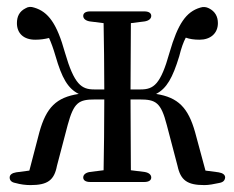

<svg xmlns="http://www.w3.org/2000/svg" viewBox="-20 -540 679 556"><path d="M8 -26C8 -18 13 -12 25 -10C39 -6 54 -4 68 -4C118 -4 137 -18 145 -60L176 -178C194 -244 208 -252 256 -252H282C282 -180 281 -99 280 -47L240 -42C228 -40 221 -34 221 -26C221 -18 228 -13 241 -13H398C411 -13 418 -18 418 -26C418 -34 411 -40 399 -42L359 -47C359 -100 358 -180 358 -252H384C431 -252 446 -244 463 -178L494 -60C503 -18 522 -4 572 -4C585 -4 600 -7 614 -10C626 -12 631 -17 632 -26C632 -34 625 -39 613 -41L575 -46L545 -157C525 -228 496 -258 432 -268C463 -284 480 -315 499 -377C505 -401 511 -418 518 -431C529 -427 542 -425 558 -425C589 -425 611 -443 611 -473C611 -492 603 -507 585 -516C577 -520 569 -521 560 -518C519 -506 495 -471 471 -388C445 -295 425 -281 387 -281H358C358 -343 359 -421 359 -473L399 -478C411 -480 418 -486 418 -494C418 -502 411 -507 398 -507H241C228 -507 221 -502 221 -494C221 -486 228 -480 240 -478L280 -473C281 -421 282 -343 282 -281H253C216 -281 195 -295 168 -388C145 -471 120 -506 79 -518C70 -521 62 -521 54 -516C36 -507 29 -492 29 -473C29 -443 49 -425 82 -425C97 -425 110 -427 122 -430C128 -417 134 -401 141 -377C159 -315 176 -284 208 -268C143 -258 114 -229 94 -157L65 -46L27 -41C15 -39 8 -34 8 -26Z"/></svg>

Font: 寒蝉锦书宋 CompactLight
Style: Bold
Weight: 400
Width: 4
Designer: 寒蝉锦书宋{Warren} 思源宋体{Ryoko NISHIZUKA 西塚涼子 (kana & ideographs); Frank Grießhammer (Latin, Greek & Cyrillic); Wenlong ZHANG 
Foundry: Adobe & ChillType
Version: Version 2.000;Glyphs 3.1.1 (3135)